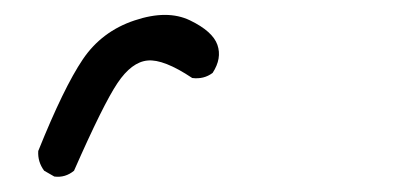

<svg xmlns="http://www.w3.org/2000/svg" viewBox="-20 86 540 257"><path d="M39.1 314.5Q30.3 302.7 31.2 288.1Q65.4 203.1 90.8 165.5Q116.2 127.9 160.2 113.3Q204.1 98.6 234.4 113.3Q264.6 127.9 271 146Q277.3 164.1 264.6 183.6Q252.9 192.4 237.3 190.4Q199.2 165 177.7 167Q156.2 168.9 137.2 197.3Q118.2 225.6 79.1 314.5Q67.4 324.2 52.7 322.3Z"/></svg>

Font: JasonHandwriting4
Style: Regular
Weight: 400
Version: Version 1.01.21